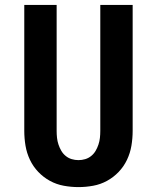

<svg xmlns="http://www.w3.org/2000/svg" viewBox="-20 -755 640 783"><path d="M300 8Q270 8 240 2.5Q210 -3 183.5 -17.5Q157 -32 136 -54Q115 -76 102 -103.5Q89 -131 84 -161Q79 -191 79 -221V-735H211V-221Q211 -207 212.5 -193Q214 -179 218.5 -165.5Q223 -152 230 -140Q237 -128 248 -119Q259 -110 272.5 -106Q286 -102 300 -102Q314 -102 327.5 -106Q341 -110 352 -119Q363 -128 370 -140Q377 -152 381.5 -165.5Q386 -179 387.5 -193Q389 -207 389 -221V-735H521V-221Q521 -191 516 -161Q511 -131 498 -103.5Q485 -76 464 -54Q443 -32 416.5 -17.5Q390 -3 360 2.5Q330 8 300 8Z"/></svg>

Font: Iosevka Aile Extrabold
Style: Regular
Weight: 800
Designer: Belleve Invis
Foundry: Belleve Invis
Version: Version 27.3.5; ttfautohint (v1.8.4)